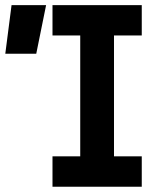

<svg xmlns="http://www.w3.org/2000/svg" viewBox="-29 -713 635 733"><path d="M171.4 0H512.2V-116.2H406.2V-577.6H512.2V-693.4H171.4V-577.6H277.3V-116.2H171.4ZM-8.8 -507.8H109.4L147 -693.4H15.1Z"/></svg>

Font: Cascadia Mono NF
Style: Bold
Weight: 700
Monospace: yes
Designer: Aaron Bell
Foundry: Saja Typeworks
Version: Version 2404.023